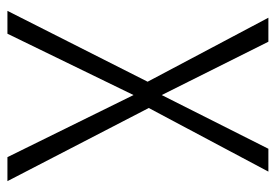

<svg xmlns="http://www.w3.org/2000/svg" viewBox="-130 -594 725 504"><g transform="rotate(90 232.0 -342.5)"><path d="M456 0H393L230 -331L69 0H9L195 -368L27 -685H90L230 -405L371 -685H431L264 -371Z"/></g></svg>

Font: Fira Sans Condensed Light
Style: Regular
Weight: 300
Width: 3
Designer: bBox Type GmbH & Carrois Corporate GbR & Edenspiekermann AG
Foundry: bBox Type GmbH & Carrois Corporate GbR & Edenspiekermann AG
Version: Version 4.301